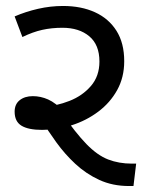

<svg xmlns="http://www.w3.org/2000/svg" viewBox="-20 -623 485 643"><path d="M412 0Q357 0 312.5 -20.5Q268 -41 232.5 -74Q197 -107 168.5 -146.5Q140 -186 116 -225L124 -265Q169 -268 212.5 -285Q256 -302 284.5 -335Q313 -368 313 -417Q313 -473 279 -501.5Q245 -530 189 -530Q153 -530 121.5 -523Q90 -516 55 -499L29 -568Q66 -584 107.5 -593.5Q149 -603 191 -603Q252 -603 298 -582Q344 -561 370 -520Q396 -479 396 -418Q396 -364 372.5 -321.5Q349 -279 309 -249Q269 -219 220 -203.5Q171 -188 121 -188Q75 -188 52 -202Q29 -216 29 -249Q29 -274 46 -287.5Q63 -301 90 -301Q116 -301 141 -290Q166 -279 199 -246H186Q233 -178 269.5 -140.5Q306 -103 342 -89Q378 -75 422 -75H436L427 0Z"/></svg>

Font: lguzrati25
Style: Book
Weight: 400
Designer: Jelle Bosma - Monotype Design Team, Universal Thirst
Foundry: Monotype Imaging Inc.
Version: Version 2.106